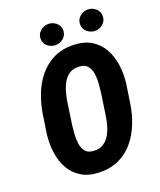

<svg xmlns="http://www.w3.org/2000/svg" viewBox="-161 -981 906 1090"><g transform="rotate(-20 292.5 -436.0)"><path d="M563.5 -411.1 546.4 -297.9Q537.6 -237.3 515.4 -181.4Q493.2 -125.5 457.3 -81.8Q421.4 -38.1 369.6 -13.4Q317.9 11.2 250.5 9.8Q186 8.3 142.6 -18.1Q99.1 -44.4 74.7 -87.9Q50.3 -131.3 42.7 -185.5Q35.2 -239.7 42 -296.4L59.1 -409.7Q68.4 -470.2 90.1 -526.4Q111.8 -582.5 148.4 -627.2Q185.1 -671.9 236.8 -697.3Q288.6 -722.7 356.9 -720.7Q421.4 -719.2 464.6 -692.1Q507.8 -665 532 -620.8Q556.2 -576.7 563.5 -522Q570.8 -467.3 563.5 -411.1ZM394.5 -296.4 411.6 -411.6Q414.6 -434.6 417 -464.8Q419.4 -495.1 415.3 -524.2Q411.1 -553.2 395.3 -573Q379.4 -592.8 345.7 -594.2Q308.1 -596.7 283.7 -579.3Q259.3 -562 244.9 -533.4Q230.5 -504.9 222.9 -472.4Q215.3 -439.9 211.4 -410.6L194.8 -295.9Q191.9 -272.9 189.7 -242.9Q187.5 -212.9 191.7 -184.3Q195.8 -155.8 211.7 -136.7Q227.5 -117.7 261.2 -116.2Q297.9 -114.3 322 -131.1Q346.2 -147.9 360.8 -175.8Q375.5 -203.6 383.3 -235.6Q391.1 -267.6 394.5 -296.4ZM193.8 -816.4Q193.4 -844.2 214.1 -862.8Q234.9 -881.3 261.7 -881.8Q288.6 -882.3 309.8 -865Q331.1 -847.7 331.5 -820.3Q332 -792 311.5 -773.4Q291 -754.9 263.7 -754.4Q237.3 -753.9 215.8 -771.2Q194.3 -788.6 193.8 -816.4ZM432.6 -815.9Q431.6 -844.2 452.4 -863Q473.1 -881.8 500 -882.3Q526.9 -882.8 548.1 -865.2Q569.3 -847.7 569.8 -819.8Q570.8 -791.5 550 -772.9Q529.3 -754.4 502.4 -753.9Q475.6 -753.4 454.3 -771Q433.1 -788.6 432.6 -815.9Z"/></g></svg>

Font: Roboto Condensed ExtraBold
Style: Italic
Weight: 800
Italic angle: -12°
Designer: Christian Robertson
Foundry: Google
Version: Version 3.008; 2023